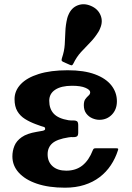

<svg xmlns="http://www.w3.org/2000/svg" viewBox="-20 -861 614 891"><path d="M287.5 -69Q247 -69 224 -89.6Q201 -110.3 201 -145Q201 -176.8 222.8 -196Q244.5 -215.2 298 -223.5Q309.5 -225.5 319.8 -224.7Q330 -224 336.5 -227.7Q343 -231.5 343 -246V-280Q343 -295 336.5 -298.8Q330 -302.5 319.8 -302Q309.5 -301.5 298 -303Q250.8 -310.8 229.6 -333.3Q208.5 -355.7 208.5 -393.5Q208.5 -426.5 236.4 -444.7Q264.3 -463 314 -463L294 -535Q214.8 -535 159.6 -517.6Q104.5 -500.3 76 -470Q47.5 -439.7 47.5 -401Q47.5 -367 60.5 -345Q73.5 -323 95.8 -309Q118 -295 146.5 -284.5Q176 -273.5 182.8 -272.2Q189.5 -271 189.5 -262.5Q189.5 -256.5 177.8 -254Q166 -251.5 149.5 -249Q105 -241.5 80.8 -224.5Q56.5 -207.5 47 -184.2Q37.5 -161 37.5 -135Q37.5 -92.5 67.1 -59.8Q96.8 -27 151.4 -8.5Q206 10 281.5 10ZM522.5 -391Q522.5 -432 497 -464.6Q471.5 -497.2 420.8 -516.1Q370 -535 294 -535L314 -463Q354.8 -463 376.6 -453.5Q398.5 -444 398.5 -433Q398.5 -424 391.1 -417.7Q383.8 -411.5 376.4 -401.7Q369 -392 369 -372.7Q369 -349.2 380.4 -334.2Q391.8 -319.2 408.4 -312.1Q425 -305 441 -305Q476 -305 499.3 -329.1Q522.5 -353.2 522.5 -391ZM287.5 -69 281.5 10Q331.3 10 371.4 -2.8Q411.5 -15.5 442.1 -38.8Q472.8 -62 494.1 -94Q515.5 -126 527.5 -164Q529.5 -169.5 527.8 -171.2Q526 -173 518 -173H424.5Q417.5 -173 415 -170.8Q412.5 -168.5 410.5 -163.5Q392.5 -117 362.3 -93Q332 -69 287.5 -69ZM437 -713.5Q439.8 -718 441.5 -721.9Q443.3 -725.7 444.8 -729.7Q458.8 -761.7 446.5 -790.7Q434.3 -819.8 402.3 -833.5Q370.3 -847.5 341 -836.4Q311.8 -825.3 298 -793Q296.3 -789 294.8 -785.3Q293.3 -781.5 292 -776.3Q284.3 -744.3 283.3 -714.1Q282.3 -684 280.4 -654Q278.5 -624 267.8 -592.5Q265.5 -585.7 265.9 -581.2Q266.3 -576.7 274 -573.5L303.3 -560.5Q311 -557.2 313.9 -558.1Q316.8 -559 320.5 -566.2Q335.5 -597 356 -619.4Q376.5 -641.7 397.9 -663.4Q419.3 -685 437 -713.5Z"/></svg>

Font: Besley
Style: Regular
Weight: 400
Designer: Owen Earl
Foundry: indestructible type*
Version: Version 4.000